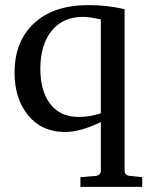

<svg xmlns="http://www.w3.org/2000/svg" viewBox="-20 -514 582 752"><path d="M537 218H295V180L354 175Q375 173 375 154V-36Q295 3 235 3Q144 3 90.5 -62Q37 -127 37 -229Q37 -352 113.5 -423Q190 -494 326 -494Q401 -494 468 -478V154Q468 173 489 175L537 180ZM375 -70V-438Q330 -448 306 -448Q226 -448 182 -393Q138 -338 138 -245Q138 -161 173 -112Q212 -56 289 -56Q331 -56 375 -70Z"/></svg>

Font: Apparatus SIL
Style: Regular
Weight: 400
Version: Version 1.0